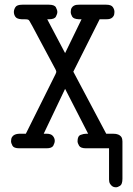

<svg xmlns="http://www.w3.org/2000/svg" viewBox="-20 -631 565 817"><path d="M27 -30Q27 -41 31 -47.5Q35 -54 41 -57Q47 -60 53 -61Q59 -62 62 -62H90L216 -315Q220 -323 219.5 -326.5Q219 -330 216 -336Q174 -414 151.5 -456.5Q129 -499 118.5 -518.5Q108 -538 105.5 -541.5Q103 -545 102 -546Q99 -548 94.5 -548.5Q90 -549 86 -549H73Q52 -550 45.5 -559.5Q39 -569 39 -580Q39 -590 45.5 -600.5Q52 -611 75 -611H188Q212 -611 218 -599.5Q224 -588 224 -580Q224 -572 218 -560.5Q212 -549 188 -549H181L257 -405L327 -549H316Q293 -550 287 -560.5Q281 -571 281 -580Q281 -591 285 -597.5Q289 -604 295 -607Q301 -610 307 -610.5Q313 -611 318 -611H432Q453 -611 460 -601Q467 -591 467 -580Q467 -569 463 -562.5Q459 -556 453 -553Q447 -550 441 -549.5Q435 -549 431 -549H404L292 -326L432 -62H461Q475 -62 483 -58.5Q491 -55 495 -50Q499 -45 500 -39Q501 -33 501 -29V129Q501 153 491 159.5Q481 166 473 166Q470 166 465.5 165Q461 164 456.5 160.5Q452 157 448 150.5Q444 144 444 133V0H346Q323 0 316.5 -11Q310 -22 310 -30Q310 -52 323 -57Q336 -62 347 -62H355L257 -253L166 -62H178Q197 -62 205 -52.5Q213 -43 213 -32Q213 -23 207 -11.5Q201 0 178 0H62Q39 0 33 -11Q27 -22 27 -30Z"/></svg>

Font: CMU Typewriter Custom
Style: Regular
Weight: 500
Monospace: yes
Version: Version 0.7.0